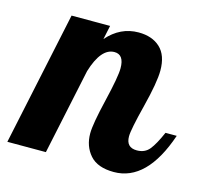

<svg xmlns="http://www.w3.org/2000/svg" viewBox="-119 -596 746 693"><g transform="rotate(15 254.5 -249.0)"><path d="M288 -362Q288 -413 252 -413Q202 -413 174 -321L106 0H-38L68 -500H212L201 -448Q250 -504 318 -504Q369 -504 399 -476Q429 -448 429 -391Q429 -347 405 -252.5Q381 -158 381 -133Q381 -91 421 -91Q451 -91 468 -112Q485 -133 505 -179H547Q484 6 361 6Q300 6 271.5 -26.5Q243 -59 243 -107Q243 -142 265.5 -236Q288 -330 288 -362Z"/></g></svg>

Font: Lobster 1.4
Style: Regular
Weight: 400
Designer: Pablo Impallari
Foundry: Pablo Impallari. www.impallari.com
Version: Version 1.4